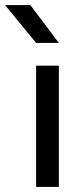

<svg xmlns="http://www.w3.org/2000/svg" viewBox="-46 -740 333 760"><path d="M187 -480V0H97V-480ZM-26 -720H74L187 -570H97Z"/></svg>

Font: Violet Sans
Style: Regular
Weight: 400
Designer: Calvin Waterman
Foundry: Violet Office
Version: Version 1.013